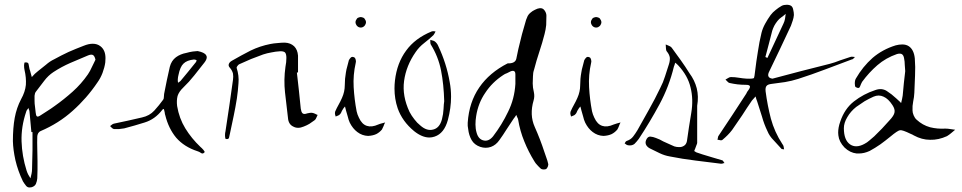

<svg xmlns="http://www.w3.org/2000/svg" viewBox="-20 -660 4117 822"><path d="M70.3 -235.4Q87.9 -266.6 90.8 -296.9Q92.8 -327.1 85 -360.4Q83 -368.2 83 -380.9Q84 -392.6 85.9 -392.6Q101.6 -394.5 102.5 -384.8Q104.5 -374 106.4 -364.3Q109.4 -356.4 111.3 -347.7Q113.3 -338.9 116.2 -330.1Q123 -336.9 128.9 -343.8Q135.7 -349.6 142.6 -355.5Q160.2 -369.1 176.8 -382.8Q193.4 -397.5 211.9 -406.2Q242.2 -422.9 273.4 -437.5Q304.7 -451.2 337.9 -463.9Q359.4 -472.7 377 -472.7Q396.5 -472.7 410.2 -461.9Q431.6 -445.3 431.6 -411.1Q431.6 -402.3 430.7 -392.6Q427.7 -371.1 418.9 -347.7Q410.2 -325.2 397.5 -307.6Q351.6 -239.3 291 -185.5Q231.4 -131.8 153.3 -98.6Q148.4 -96.7 143.6 -89.8Q139.6 -82 139.6 -76.2Q138.7 -49.8 139.6 -22.5Q140.6 3.9 140.6 30.3Q140.6 48.8 140.6 67.4Q140.6 85 139.6 103.5Q138.7 115.2 133.8 127Q128.9 137.7 115.2 141.6Q110.4 142.6 106.4 142.6Q97.7 142.6 91.8 135.7Q84 126 78.1 116.2Q56.6 71.3 45.9 25.4Q36.1 -19.5 35.2 -55.7Q35.2 -112.3 43 -155.3Q50.8 -198.2 70.3 -235.4ZM357.4 -422.9Q319.3 -407.2 281.2 -390.6Q243.2 -374 209 -351.6Q186.5 -336.9 168.9 -313.5Q151.4 -291 133.8 -267.6Q128.9 -261.7 127.9 -250Q127.9 -239.3 127.9 -228.5Q127.9 -215.8 129.9 -203.1Q131.8 -190.4 132.8 -177.7Q133.8 -166 137.7 -162.1Q141.6 -158.2 153.3 -166Q168.9 -176.8 183.6 -185.5Q199.2 -195.3 213.9 -206.1Q253.9 -234.4 291 -267.6Q328.1 -300.8 356.4 -341.8Q366.2 -356.4 373 -372.1Q380.9 -388.7 388.7 -404.3Q385.7 -418.9 378.9 -423.8Q372.1 -428.7 357.4 -422.9ZM114.3 -94.7Q112.3 -116.2 110.4 -137.7Q108.4 -159.2 106.4 -180.7Q106.4 -185.5 104.5 -189.5Q102.5 -193.4 101.6 -198.2Q99.6 -193.4 95.7 -189.5Q92.8 -185.5 91.8 -180.7Q70.3 -117.2 72.3 -54.7Q74.2 7.8 93.8 70.3Q96.7 79.1 100.6 86.9Q105.5 95.7 110.4 103.5Q112.3 93.8 115.2 83Q117.2 73.2 117.2 63.5Q118.2 23.4 119.1 -16.6Q119.1 -55.7 119.1 -94.7Q117.2 -94.7 116.2 -94.7Q115.2 -94.7 114.3 -94.7Z M826.2 -441.4Q818.4 -440.4 805.7 -439.5Q792 -437.5 778.3 -433.6Q752 -428.7 733.4 -415Q713.9 -400.4 707 -374Q700.2 -345.7 694.3 -316.4Q688.5 -287.1 682.6 -257.8Q681.6 -252 681.6 -245.1Q681.6 -237.3 678.7 -233.4Q661.1 -209 640.6 -186.5Q620.1 -164.1 587.9 -157.2Q557.6 -150.4 528.3 -143.6Q498 -137.7 468.8 -130.9Q463.9 -129.9 460 -127Q455.1 -123 451.2 -120.1Q455.1 -117.2 459 -112.3Q463.9 -108.4 467.8 -107.4Q478.5 -107.4 489.3 -107.4Q501 -108.4 511.7 -110.4Q556.6 -122.1 599.6 -135.7Q643.6 -149.4 673.8 -188.5Q677.7 -194.3 680.7 -193.4Q682.6 -191.4 683.6 -185.5Q684.6 -181.6 685.5 -176.8Q685.5 -171.9 687.5 -167Q701.2 -110.4 734.4 -70.3Q768.6 -31.2 825.2 -12.7Q833 -10.7 840.8 -4.9Q843.8 -2.9 846.7 -2.9Q851.6 -2.9 856.4 -8.8Q857.4 -9.8 850.6 -18.6Q843.8 -26.4 837.9 -31.2Q799.8 -67.4 773.4 -110.4Q747.1 -153.3 738.3 -206.1Q735.4 -229.5 740.2 -249Q746.1 -267.6 764.6 -285.2Q790 -309.6 811.5 -336.9Q834 -365.2 855.5 -392.6Q865.2 -405.3 865.2 -415Q865.2 -419.9 862.3 -423.8Q855.5 -435.5 826.2 -441.4ZM744.1 -338.9Q751 -374 765.6 -387.7Q780.3 -402.3 810.5 -405.3Q813.5 -405.3 816.4 -404.3Q819.3 -403.3 822.3 -402.3Q820.3 -400.4 820.3 -397.5Q820.3 -394.5 818.4 -393.6Q801.8 -373 785.2 -352.5Q769.5 -333 752.9 -313.5Q751 -311.5 748 -309.6Q745.1 -307.6 742.2 -305.7Q742.2 -309.6 741.2 -313.5Q741.2 -316.4 741.2 -320.3Q741.2 -325.2 742.2 -330.1Q743.2 -335 744.1 -338.9Z M1267.6 -195.3Q1269.5 -181.6 1274.4 -175.8Q1280.3 -168.9 1295.9 -174.8Q1300.8 -175.8 1306.6 -176.8Q1312.5 -177.7 1317.4 -176.8Q1323.2 -175.8 1329.1 -172.9Q1334 -169.9 1339.8 -168Q1336.9 -162.1 1334 -155.3Q1332 -149.4 1327.1 -145.5Q1316.4 -137.7 1304.7 -129.9Q1293 -123 1280.3 -118.2Q1254.9 -107.4 1235.4 -118.2Q1214.8 -127.9 1212.9 -155.3Q1207 -210 1200.2 -264.6Q1194.3 -318.4 1202.1 -374Q1204.1 -383.8 1205.1 -393.6Q1206.1 -403.3 1206.1 -412.1Q1206.1 -428.7 1200.2 -435.5Q1193.4 -441.4 1177.7 -440.4Q1160.2 -439.5 1141.6 -435.5Q1124 -432.6 1106.4 -426.8Q1080.1 -417 1054.7 -407.2Q1030.3 -396.5 1003.9 -384.8Q1000 -382.8 996.1 -377Q992.2 -372.1 993.2 -369.1Q1003.9 -335.9 1001 -303.7Q999 -271.5 994.1 -238.3Q988.3 -201.2 980.5 -164.1Q972.7 -127 964.8 -89.8Q962.9 -82 960.9 -72.3Q960 -64.5 951.2 -64.5Q949.2 -64.5 946.3 -65.4Q944.3 -65.4 943.4 -77.1Q943.4 -80.1 943.4 -83Q943.4 -90.8 945.3 -97.7Q953.1 -152.3 961.9 -208Q969.7 -263.7 977.5 -318.4Q979.5 -332 977.5 -344.7Q974.6 -357.4 964.8 -369.1Q956.1 -377.9 960 -386.7Q962.9 -394.5 973.6 -400.4Q1012.7 -422.9 1052.7 -443.4Q1092.8 -462.9 1137.7 -471.7Q1152.3 -474.6 1168 -475.6Q1184.6 -477.5 1199.2 -477.5Q1223.6 -476.6 1239.3 -461.9Q1253.9 -447.3 1255.9 -421.9Q1255.9 -404.3 1255.9 -386.7Q1255.9 -369.1 1255.9 -350.6Q1254.9 -350.6 1253.9 -349.6Q1252.9 -349.6 1251 -349.6Q1254.9 -310.5 1259.8 -271.5Q1263.7 -233.4 1267.6 -195.3Z M1477.5 -134.8Q1471.7 -147.5 1468.8 -161.1Q1464.8 -175.8 1460.9 -188.5Q1460 -192.4 1459 -196.3Q1458 -200.2 1457 -204.1Q1454.1 -200.2 1451.2 -197.3Q1448.2 -193.4 1446.3 -189.5Q1443.4 -185.5 1441.4 -179.7Q1439.5 -174.8 1435.5 -170.9Q1432.6 -167 1426.8 -165Q1421.9 -163.1 1417 -161.1Q1416 -166 1414.1 -171.9Q1414.1 -174.8 1414.1 -177.7Q1414.1 -180.7 1415 -182.6Q1421.9 -198.2 1429.7 -211.9Q1437.5 -225.6 1444.3 -241.2Q1456.1 -267.6 1456.1 -294.9Q1456.1 -323.2 1460.9 -349.6Q1462.9 -363.3 1466.8 -376Q1469.7 -389.6 1473.6 -402.3Q1476.6 -408.2 1482.4 -414.1Q1488.3 -418.9 1497.1 -414.1Q1501 -412.1 1502.9 -404.3Q1504.9 -396.5 1502.9 -390.6Q1491.2 -338.9 1494.1 -287.1Q1497.1 -234.4 1506.8 -183.6Q1508.8 -176.8 1510.7 -169.9Q1513.7 -163.1 1516.6 -156.2Q1529.3 -127.9 1550.8 -121.1Q1571.3 -114.3 1599.6 -127Q1606.4 -129.9 1614.3 -131.8Q1621.1 -133.8 1628.9 -135.7Q1625 -128.9 1622.1 -120.1Q1619.1 -112.3 1615.2 -105.5Q1604.5 -92.8 1590.8 -85.9Q1576.2 -79.1 1555.7 -78.1Q1530.3 -79.1 1509.8 -94.7Q1490.2 -109.4 1477.5 -134.8ZM1540 -548.8Q1537.1 -545.9 1533.2 -543.9Q1528.3 -542 1524.4 -542Q1520.5 -542 1515.6 -543.9Q1511.7 -545.9 1508.8 -548.8Q1505.9 -551.8 1503.9 -556.6Q1502 -560.5 1502 -564.5Q1502 -569.3 1503.9 -573.2Q1505.9 -577.1 1508.8 -581.1Q1511.7 -584 1515.6 -585Q1520.5 -586.9 1524.4 -586.9Q1528.3 -586.9 1533.2 -585Q1537.1 -584 1540 -581.1Q1543 -577.1 1544.9 -573.2Q1546.9 -569.3 1546.9 -564.5Q1546.9 -560.5 1544.9 -556.6Q1543 -551.8 1540 -548.8Z M1824.2 -469.7Q1822.3 -473.6 1822.3 -479.5Q1822.3 -485.4 1822.3 -489.3Q1828.1 -487.3 1833 -486.3Q1837.9 -485.4 1841.8 -482.4Q1845.7 -479.5 1849.6 -474.6Q1853.5 -469.7 1855.5 -464.8Q1891.6 -388.7 1905.3 -308.6Q1911.1 -278.3 1911.1 -246.1Q1911.1 -197.3 1897.5 -146.5Q1881.8 -88.9 1840.8 -75.2Q1829.1 -71.3 1818.4 -71.3Q1787.1 -71.3 1752.9 -98.6Q1702.1 -140.6 1682.6 -196.3Q1668.9 -236.3 1668.9 -281.2Q1668.9 -297.9 1670.9 -315.4Q1679.7 -390.6 1718.8 -443.4Q1756.8 -496.1 1828.1 -525.4Q1830.1 -526.4 1833 -526.4Q1835 -526.4 1835.9 -526.4Q1840.8 -525.4 1844.7 -525.4Q1842.8 -521.5 1840.8 -517.6Q1838.9 -513.7 1835.9 -509.8Q1817.4 -492.2 1795.9 -475.6Q1774.4 -459 1759.8 -437.5Q1718.8 -378.9 1710 -313.5Q1701.2 -249 1733.4 -180.7Q1742.2 -164.1 1753.9 -149.4Q1765.6 -133.8 1779.3 -123Q1807.6 -97.7 1835 -105.5Q1862.3 -112.3 1872.1 -149.4Q1877.9 -171.9 1878.9 -193.4Q1879.9 -215.8 1881.8 -226.6Q1879.9 -298.8 1868.2 -358.4Q1856.4 -418 1824.2 -469.7Z M2153.3 -388.7Q2185.5 -387.7 2190.4 -408.2Q2195.3 -429.7 2199.2 -450.2Q2207 -482.4 2214.8 -513.7Q2223.6 -544.9 2232.4 -575.2Q2235.4 -583 2239.3 -591.8Q2244.1 -600.6 2252 -606.4Q2259.8 -613.3 2270.5 -618.2Q2281.2 -624 2291 -625Q2293 -625 2293.9 -625Q2304.7 -625 2311.5 -615.2Q2319.3 -604.5 2319.3 -592.8Q2319.3 -573.2 2318.4 -552.7Q2316.4 -533.2 2311.5 -514.6Q2301.8 -476.6 2289.1 -438.5Q2276.4 -400.4 2266.6 -362.3Q2261.7 -348.6 2261.7 -333Q2260.7 -317.4 2260.7 -302.7Q2260.7 -285.2 2265.6 -265.6Q2269.5 -247.1 2264.6 -230.5Q2246.1 -168 2269.5 -116.2Q2293 -63.5 2310.5 -9.8Q2314.5 2.9 2319.3 15.6Q2324.2 28.3 2327.1 42Q2328.1 43 2327.1 44.9Q2327.1 48.8 2325.2 53.7Q2322.3 60.5 2318.4 63.5Q2314.5 65.4 2309.6 65.4Q2307.6 65.4 2306.6 65.4Q2299.8 65.4 2295.9 62.5Q2287.1 54.7 2280.3 46.9Q2272.5 39.1 2267.6 30.3Q2242.2 -10.7 2224.6 -54.7Q2206.1 -99.6 2198.2 -148.4Q2197.3 -153.3 2194.3 -158.2Q2192.4 -163.1 2190.4 -168Q2187.5 -164.1 2184.6 -159.2Q2181.6 -155.3 2178.7 -151.4Q2163.1 -127.9 2148.4 -105.5Q2133.8 -82 2118.2 -60.5Q2103.5 -39.1 2082 -31.2Q2059.6 -23.4 2036.1 -31.2Q2010.7 -40 1999 -60.5Q1987.3 -81.1 1984.4 -107.4Q1983.4 -115.2 1982.4 -121.1Q1982.4 -127.9 1982.4 -134.8Q1982.4 -134.8 1982.4 -134.8Q1988.3 -222.7 2032.2 -286.1Q2075.2 -348.6 2153.3 -388.7ZM2186.5 -340.8Q2186.5 -353.5 2180.7 -355.5Q2175.8 -358.4 2166 -354.5Q2158.2 -350.6 2150.4 -346.7Q2141.6 -343.8 2134.8 -338.9Q2086.9 -307.6 2057.6 -262.7Q2027.3 -218.8 2018.6 -163.1Q2015.6 -145.5 2015.6 -127Q2015.6 -108.4 2020.5 -91.8Q2028.3 -63.5 2050.8 -58.6Q2072.3 -53.7 2090.8 -76.2Q2128.9 -126 2155.3 -181.6Q2182.6 -236.3 2186.5 -300.8Q2186.5 -311.5 2186.5 -321.3Q2186.5 -331.1 2186.5 -340.8Z M2485.4 -134.8Q2479.5 -147.5 2476.6 -161.1Q2472.7 -175.8 2468.8 -188.5Q2467.8 -192.4 2466.8 -196.3Q2465.8 -200.2 2464.8 -204.1Q2461.9 -200.2 2459 -197.3Q2456.1 -193.4 2454.1 -189.5Q2451.2 -185.5 2449.2 -179.7Q2447.3 -174.8 2443.4 -170.9Q2440.4 -167 2434.6 -165Q2429.7 -163.1 2424.8 -161.1Q2423.8 -166 2421.9 -171.9Q2421.9 -174.8 2421.9 -177.7Q2421.9 -180.7 2422.9 -182.6Q2429.7 -198.2 2437.5 -211.9Q2445.3 -225.6 2452.1 -241.2Q2463.9 -267.6 2463.9 -294.9Q2463.9 -323.2 2468.8 -349.6Q2470.7 -363.3 2474.6 -376Q2477.5 -389.6 2481.4 -402.3Q2484.4 -408.2 2490.2 -414.1Q2496.1 -418.9 2504.9 -414.1Q2508.8 -412.1 2510.7 -404.3Q2512.7 -396.5 2510.7 -390.6Q2499 -338.9 2502 -287.1Q2504.9 -234.4 2514.6 -183.6Q2516.6 -176.8 2518.6 -169.9Q2521.5 -163.1 2524.4 -156.2Q2537.1 -127.9 2558.6 -121.1Q2579.1 -114.3 2607.4 -127Q2614.3 -129.9 2622.1 -131.8Q2628.9 -133.8 2636.7 -135.7Q2632.8 -128.9 2629.9 -120.1Q2627 -112.3 2623 -105.5Q2612.3 -92.8 2598.6 -85.9Q2584 -79.1 2563.5 -78.1Q2538.1 -79.1 2517.6 -94.7Q2498 -109.4 2485.4 -134.8ZM2547.9 -548.8Q2544.9 -545.9 2541 -543.9Q2536.1 -542 2532.2 -542Q2528.3 -542 2523.4 -543.9Q2519.5 -545.9 2516.6 -548.8Q2513.7 -551.8 2511.7 -556.6Q2509.8 -560.5 2509.8 -564.5Q2509.8 -569.3 2511.7 -573.2Q2513.7 -577.1 2516.6 -581.1Q2519.5 -584 2523.4 -585Q2528.3 -586.9 2532.2 -586.9Q2536.1 -586.9 2541 -585Q2544.9 -584 2547.9 -581.1Q2550.8 -577.1 2552.7 -573.2Q2554.7 -569.3 2554.7 -564.5Q2554.7 -560.5 2552.7 -556.6Q2550.8 -551.8 2547.9 -548.8Z M2964.8 -55.7Q2964.8 -51.8 2964.8 -47.9Q2963.9 -43 2961.9 -39.1Q2960 -33.2 2956.1 -23.4Q2951.2 -13.7 2953.1 -12.7Q2960.9 -6.8 2969.7 -4.9Q2977.5 -2 2987.3 1Q3007.8 7.8 3029.3 13.7Q3050.8 19.5 3072.3 26.4Q3075.2 27.3 3077.1 31.2Q3079.1 35.2 3082 38.1Q3078.1 38.1 3074.2 40Q3070.3 41 3067.4 41Q3011.7 34.2 2957 27.3Q2901.4 20.5 2847.7 9.8Q2825.2 5.9 2804.7 -3.9Q2783.2 -14.6 2762.7 -24.4Q2752.9 -29.3 2747.1 -38.1Q2741.2 -47.9 2746.1 -60.5Q2752.9 -76.2 2764.6 -75.2Q2776.4 -74.2 2788.1 -69.3Q2804.7 -63.5 2819.3 -54.7Q2835 -46.9 2849.6 -41Q2858.4 -37.1 2867.2 -33.2Q2877 -30.3 2885.7 -30.3Q2897.5 -29.3 2907.2 -35.2Q2918 -41 2920.9 -55.7Q2925.8 -85.9 2929.7 -116.2Q2934.6 -146.5 2939.5 -176.8Q2949.2 -234.4 2936.5 -285.2Q2924.8 -335.9 2883.8 -379.9Q2880.9 -382.8 2877.9 -385.7Q2874 -388.7 2871.1 -391.6Q2869.1 -387.7 2868.2 -382.8Q2866.2 -378.9 2865.2 -375Q2844.7 -290 2803.7 -213.9Q2762.7 -137.7 2714.8 -65.4Q2706.1 -53.7 2696.3 -43.9Q2685.5 -35.2 2668 -38.1Q2664.1 -39.1 2661.1 -41Q2658.2 -43.9 2654.3 -45.9Q2656.2 -48.8 2658.2 -52.7Q2660.2 -55.7 2663.1 -56.6Q2680.7 -62.5 2690.4 -75.2Q2700.2 -87.9 2709 -102.5Q2733.4 -146.5 2758.8 -191.4Q2784.2 -236.3 2806.6 -283.2Q2819.3 -307.6 2827.1 -333Q2835 -359.4 2843.8 -384.8Q2848.6 -399.4 2847.7 -413.1Q2845.7 -426.8 2835 -439.5Q2831.1 -444.3 2831.1 -453.1Q2831.1 -461.9 2830.1 -469.7Q2835.9 -466.8 2843.8 -463.9Q2851.6 -460.9 2855.5 -456.1Q2875 -428.7 2894.5 -402.3Q2914.1 -375 2931.6 -346.7Q2954.1 -316.4 2962.9 -282.2Q2971.7 -247.1 2964.8 -207Q2964.8 -168.9 2964.8 -131.8Q2964.8 -93.8 2964.8 -55.7Z M3532.2 -386.7Q3554.7 -392.6 3576.2 -401.4Q3597.7 -409.2 3620.1 -416Q3625 -418 3629.9 -417Q3634.8 -416 3640.6 -416Q3636.7 -413.1 3633.8 -409.2Q3629.9 -405.3 3626 -405.3Q3569.3 -383.8 3511.7 -362.3Q3455.1 -340.8 3397.5 -322.3Q3370.1 -313.5 3340.8 -308.6Q3311.5 -304.7 3283.2 -300.8Q3266.6 -298.8 3261.7 -292Q3255.9 -285.2 3257.8 -268.6Q3265.6 -209 3280.3 -152.3Q3295.9 -94.7 3329.1 -43.9Q3331.1 -41 3333 -38.1Q3334 -35.2 3335 -32.2Q3335.9 -29.3 3335.9 -26.4Q3335.9 -23.4 3336.9 -20.5Q3334 -21.5 3330.1 -21.5Q3326.2 -21.5 3325.2 -23.4Q3309.6 -41 3292 -59.6Q3274.4 -77.1 3265.6 -98.6Q3251 -128.9 3242.2 -161.1Q3232.4 -193.4 3221.7 -225.6Q3219.7 -231.4 3217.8 -236.3Q3216.8 -241.2 3214.8 -247.1Q3210.9 -242.2 3207 -238.3Q3203.1 -234.4 3199.2 -229.5Q3177.7 -198.2 3157.2 -166Q3135.7 -133.8 3114.3 -103.5Q3105.5 -91.8 3094.7 -81.1Q3085 -71.3 3073.2 -61.5Q3070.3 -58.6 3063.5 -59.6Q3057.6 -61.5 3051.8 -61.5Q3052.7 -66.4 3053.7 -71.3Q3053.7 -75.2 3056.6 -79.1Q3085.9 -124 3116.2 -168.9Q3145.5 -213.9 3174.8 -258.8Q3176.8 -262.7 3178.7 -266.6Q3180.7 -269.5 3183.6 -273.4Q3192.4 -285.2 3190.4 -291Q3188.5 -296.9 3172.9 -296.9Q3155.3 -296.9 3137.7 -298.8Q3121.1 -300.8 3103.5 -304.7Q3098.6 -305.7 3094.7 -310.5Q3089.8 -315.4 3085.9 -319.3Q3091.8 -322.3 3097.7 -326.2Q3103.5 -330.1 3109.4 -330.1Q3126 -330.1 3143.6 -327.1Q3160.2 -324.2 3177.7 -323.2Q3205.1 -322.3 3208 -326.2Q3210 -330.1 3212.9 -356.4Q3217.8 -397.5 3224.6 -438.5Q3230.5 -479.5 3240.2 -519.5Q3245.1 -539.1 3255.9 -558.6Q3266.6 -578.1 3279.3 -595.7Q3288.1 -607.4 3300.8 -617.2Q3312.5 -627 3326.2 -634.8Q3335 -639.6 3347.7 -639.6Q3360.4 -639.6 3367.2 -634.8Q3374 -629.9 3376 -618.2Q3378.9 -606.4 3378.9 -595.7Q3377.9 -584 3374 -572.3Q3370.1 -560.5 3366.2 -549.8Q3343.8 -501 3320.3 -452.1Q3296.9 -404.3 3274.4 -356.4Q3266.6 -341.8 3269.5 -334Q3272.5 -325.2 3287.1 -323.2Q3347.7 -339.8 3409.2 -355.5Q3471.7 -371.1 3532.2 -386.7ZM3265.6 -412.1Q3282.2 -448.2 3299.8 -485.4Q3316.4 -521.5 3334 -558.6Q3338.9 -568.4 3340.8 -579.1Q3342.8 -589.8 3343.8 -600.6Q3335 -592.8 3325.2 -585.9Q3315.4 -579.1 3308.6 -570.3Q3300.8 -560.5 3294.9 -549.8Q3289.1 -538.1 3286.1 -528.3Q3278.3 -500 3271.5 -471.7Q3263.7 -443.4 3256.8 -416Q3258.8 -415 3260.7 -414.1Q3263.7 -413.1 3265.6 -412.1Z M3850.6 -410.2Q3848.6 -422.9 3841.8 -427.7Q3835 -432.6 3820.3 -428.7Q3772.5 -412.1 3736.3 -380.9Q3700.2 -349.6 3670.9 -309.6Q3666 -300.8 3662.1 -290Q3658.2 -278.3 3643.6 -287.1Q3639.6 -289.1 3639.6 -302.7Q3639.6 -316.4 3644.5 -324.2Q3673.8 -375 3715.8 -412.1Q3757.8 -448.2 3814.5 -465.8Q3829.1 -469.7 3842.8 -469.7Q3859.4 -469.7 3871.1 -461.9Q3892.6 -447.3 3896.5 -410.2Q3899.4 -373 3897.5 -335.9Q3895.5 -299.8 3894.5 -262.7Q3893.6 -244.1 3889.6 -225.6Q3885.7 -206.1 3886.7 -187.5Q3886.7 -177.7 3891.6 -166Q3896.5 -154.3 3904.3 -147.5Q3929.7 -124 3961.9 -115.2Q3993.2 -107.4 4027.3 -109.4Q4038.1 -109.4 4048.8 -107.4Q4059.6 -106.4 4069.3 -104.5Q4060.5 -96.7 4051.8 -89.8Q4043.9 -83 4034.2 -77.1Q3998 -60.5 3961.9 -61.5Q3926.8 -61.5 3892.6 -80.1Q3888.7 -82 3885.7 -84Q3882.8 -85 3878.9 -86.9Q3842.8 -104.5 3833 -102.5Q3822.3 -100.6 3792 -75.2Q3770.5 -57.6 3749 -42Q3726.6 -26.4 3703.1 -13.7Q3679.7 -2.9 3657.2 -2.9Q3652.3 -2.9 3647.5 -2.9Q3619.1 -5.9 3595.7 -28.3Q3572.3 -52.7 3569.3 -80.1Q3568.4 -85.9 3568.4 -91.8Q3568.4 -114.3 3577.1 -138.7Q3595.7 -194.3 3635.7 -225.6Q3676.8 -257.8 3727.5 -274.4Q3754.9 -284.2 3776.4 -270.5Q3797.9 -256.8 3816.4 -239.3Q3821.3 -234.4 3827.1 -229.5Q3833 -224.6 3837.9 -218.8Q3839.8 -227.5 3841.8 -235.4Q3843.8 -243.2 3844.7 -251Q3847.7 -277.3 3849.6 -303.7Q3852.5 -330.1 3855.5 -355.5Q3854.5 -369.1 3853.5 -382.8Q3853.5 -396.5 3850.6 -410.2ZM3680.7 -43.9Q3692.4 -49.8 3702.1 -58.6Q3712.9 -67.4 3722.7 -76.2Q3739.3 -92.8 3755.9 -109.4Q3771.5 -127 3787.1 -143.6Q3807.6 -165 3809.6 -178.7Q3812.5 -192.4 3800.8 -210Q3783.2 -237.3 3762.7 -246.1Q3742.2 -255.9 3719.7 -246.1Q3700.2 -237.3 3681.6 -226.6Q3663.1 -214.8 3645.5 -202.1Q3621.1 -182.6 3607.4 -158.2Q3592.8 -133.8 3592.8 -111.3Q3592.8 -60.5 3619.1 -42Q3644.5 -24.4 3680.7 -43.9Z"/></svg>

Font: Yuremane_body
Style: Regular
Weight: 400
Version: Version 1.0